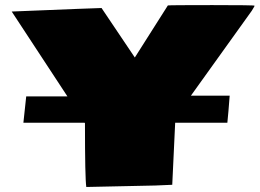

<svg xmlns="http://www.w3.org/2000/svg" viewBox="-20 -744 1040 769"><path d="M652.3 -722.2Q661.1 -723.6 830.3 -723.6Q999.5 -723.6 999.5 -721.2Q999.5 -718.8 995.6 -712.9L988.3 -700.7L744.6 -360.8H899.9Q899.9 -356.4 895 -299.3L890.6 -252.4H681.6L669.9 -3.9L602.1 -1L325.7 4.9Q320.3 -28.3 320.3 -250.5L318.8 -252.4H73.7L85 -357.9H250L26.9 -697.8Q370.6 -711.9 386.7 -711.9L520 -513.7Z"/></svg>

Font: Seymour One
Style: Book
Weight: 400
Designer: vernon adams
Foundry: vernon adams
Version: Version 1.000; ttfautohint (v0.93) -l 8 -r 50 -G 200 -x 0 -w